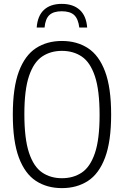

<svg xmlns="http://www.w3.org/2000/svg" viewBox="-20 -960 638 989"><path d="M299 9Q222 9 165.2 -28Q108.5 -65 77.2 -148.2Q46 -231.5 46 -370Q46 -508.5 77.2 -591.8Q108.5 -675 165.2 -712Q222 -749 299 -749Q376 -749 433 -712Q490 -675 521.2 -591.8Q552.5 -508.5 552.5 -370Q552.5 -231.5 521.2 -148.2Q490 -65 433 -28Q376 9 299 9ZM299 -42Q358 -42 401.5 -71.2Q445 -100.5 469 -171.5Q493 -242.5 493 -367.5Q493 -495 469 -567Q445 -639 401.5 -668.5Q358 -698 299 -698Q240.5 -698 197 -668.8Q153.5 -639.5 129.5 -568.5Q105.5 -497.5 105.5 -372.5Q105.5 -245 129.5 -173Q153.5 -101 197 -71.5Q240.5 -42 299 -42ZM169 -818Q173.5 -879 206.8 -909.5Q240 -940 298 -940Q356.5 -940 390.5 -909.2Q424.5 -878.5 429 -818H388.5Q383 -863 362 -882.5Q341 -902 298 -902Q255.5 -902 234.5 -882.5Q213.5 -863 209.5 -818Z"/></svg>

Font: Encode Sans Cnd Lt
Style: Regular
Weight: 300
Width: 3
Designer: Multiple Designers
Foundry: Impallari Type
Version: Version 3.002; ttfautohint (v1.8.3) -l 8 -r 50 -G 200 -x 14 